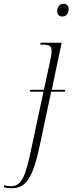

<svg xmlns="http://www.w3.org/2000/svg" viewBox="-160 -764 386 1024"><path d="M173 -676C190 -676 206 -688 206 -716C206 -734 194 -744 178 -744C159 -744 145 -728 145 -703C145 -685 157 -676 173 -676ZM-98 240C-22 240 15 187 52 12L113 -275H186L188 -285H116L169 -536H57L54 -526H68C102 -526 115 -520 115 -493C115 -477 112 -462 108 -441L74 -285H1L-1 -275H72L7 29C-24 177 -44 229 -102 229C-114 229 -128 227 -137 224L-140 234C-129 238 -117 240 -98 240Z"/></svg>

Font: Noto Serif Display ExtraCondensed ExtraLight
Style: Italic
Weight: 200
Width: 2
Italic angle: -12°
Designer: Monotype Design Team
Foundry: Monotype Imaging Inc.
Version: Version 2.009